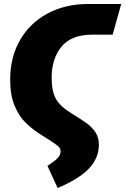

<svg xmlns="http://www.w3.org/2000/svg" viewBox="-20 -716 628 963"><path d="M218 116Q252 94 268 78Q284 62 284 43Q284 28 272 17.5Q260 7 221 -18L192 -36Q143 -67 109.5 -99.5Q76 -132 53.5 -185Q31 -238 31 -317Q31 -429 80.5 -515Q130 -601 219 -648.5Q308 -696 422 -696H588L545 -542H442Q337 -542 288 -481.5Q239 -421 239 -326Q239 -258 261 -219.5Q283 -181 339 -147Q390 -116 417 -96Q444 -76 460 -50.5Q476 -25 476 9Q476 77 426 129.5Q376 182 269 227Z"/></svg>

Font: Fira Sans Condensed Black
Style: Italic
Weight: 900
Width: 3
Italic angle: -8°
Designer: Carrois Corporate & Edenspiekermann AG
Foundry: Carrois Corporate GbR & Edenspiekermann AG
Version: Version 4.203